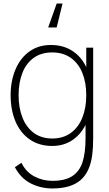

<svg xmlns="http://www.w3.org/2000/svg" viewBox="-20 -809 616 1084"><path d="M300 -654 333 -789H300L252 -654ZM276 255Q210.5 255 154.2 226.8Q98 198.5 64 135L101 110Q126.5 162 173.8 187Q221 212 276 212Q347.5 212 388.2 185.2Q429 158.5 446 106Q463 53.5 463 -30V-168H467V-540H506V-30Q506 25.5 501 63Q489 161.5 434.5 208.2Q380 255 276 255ZM275 15Q200.5 15 147.5 -22Q94.5 -59 67.2 -124Q40 -189 40 -271Q40 -351.5 67 -416Q94 -480.5 145.2 -517.8Q196.5 -555 267 -555Q340.5 -555 393 -518.8Q445.5 -482.5 472.2 -418.2Q499 -354 499 -271Q499 -189.5 472.5 -124.8Q446 -60 395.2 -22.5Q344.5 15 275 15ZM275 -27Q336.5 -27 379.8 -58.5Q423 -90 445 -145.2Q467 -200.5 467 -271Q467 -342.5 445 -397Q423 -451.5 379.8 -482.2Q336.5 -513 275 -513Q212.5 -513 169.8 -482Q127 -451 106 -396.2Q85 -341.5 85 -271Q85 -200.5 106.8 -145.2Q128.5 -90 171.2 -58.5Q214 -27 275 -27Z"/></svg>

Font: Hauora
Style: Regular
Weight: 400
Designer: Wayne Shih
Foundry: WCYS
Version: Version 1.001